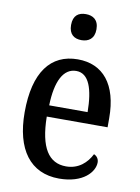

<svg xmlns="http://www.w3.org/2000/svg" viewBox="-86 -817 646 886"><g transform="rotate(10 236.5 -374.5)"><path d="M244 -637C277 -637 304 -654 304 -698C304 -743 277 -759 244 -759C210 -759 185 -743 185 -698C185 -654 210 -637 244 -637ZM253 10C366 10 416 -50 416 -94C416 -112 405 -124 393 -129C372 -87 334 -51 275 -51C194 -51 150 -116 148 -262H433V-305C433 -463 362 -547 244 -547C117 -547 44 -452 44 -264C44 -90 118 10 253 10ZM330 -315H150C153 -429 186 -493 246 -493C306 -493 329 -422 330 -315Z"/></g></svg>

Font: Noto Serif Devanagari Condensed Medium
Style: Regular
Weight: 500
Width: 3
Designer: Universal Thirst, Indian Type Foundry and the Monotype Design Team
Foundry: Monotype Imaging Inc.
Version: Version 2.004